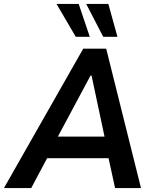

<svg xmlns="http://www.w3.org/2000/svg" viewBox="-43 -951 791 971"><path d="M-23 0 378 -705H494L670 0H539L495 -201L541 -151H157L222 -201L115 0ZM415 -569 233 -229 216 -260H517L492 -230L420 -569ZM479 -765 393 -931H505L551 -765ZM340 -765 243 -931H355L411 -765Z"/></svg>

Font: Nunito Sans 7pt SemiCondensed
Style: Bold Italic
Weight: 700
Width: 4
Italic angle: -9°
Designer: Vernon Adams
Foundry: Vernon Adams
Version: Version 3.101;gftools[0.9.27]